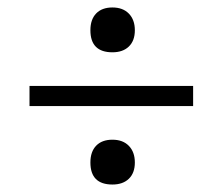

<svg xmlns="http://www.w3.org/2000/svg" viewBox="-20 -609 595 514"><path d="M59 -325V-379H497V-325ZM222 -174Q222 -203 237.5 -219Q253 -235 281 -235Q309 -235 325 -218.5Q341 -202 341 -174Q341 -146 325 -130.5Q309 -115 281 -115Q222 -115 222 -174ZM222 -528Q222 -557 237.5 -573Q253 -589 281 -589Q309 -589 325 -572.5Q341 -556 341 -528Q341 -500 325 -484.5Q309 -469 281 -469Q222 -469 222 -528Z"/></svg>

Font: Domine
Style: Regular
Weight: 400
Designer: Pablo Impallari, Rodrigo Fuenzalida, Brenda Gallo
Foundry: Pablo Impallari, Rodrigo Fuenzalida, Brenda Gallo
Version: Version 2.000;September 19, 2022;FontCreator 14.0.0.2877 64-